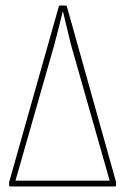

<svg xmlns="http://www.w3.org/2000/svg" viewBox="-20 -675 453 695"><path d="M16 0Q13 0 13 -4V-13Q13 -14 13 -15.5Q13 -17 14 -19L193 -652Q194 -655 197 -655H218Q221 -655 222 -652L399 -20Q400 -19 400 -17.5Q400 -16 400 -14V-4Q400 0 397 0ZM36 -21H377L237 -513Q230 -543 222.5 -573Q215 -603 208 -633H207Q200 -603 192 -572.5Q184 -542 176 -511Z"/></svg>

Font: Sofia Sans Condensed Thin
Style: Regular
Weight: 250
Version: Version 4.100